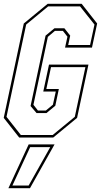

<svg xmlns="http://www.w3.org/2000/svg" viewBox="-22 -720 529 1005"><path d="M78.5 0 -2.5 -103 102.5 -597 227.5 -700H405.5L486.5 -597L459.5 -471H318.5L331 -528L307 -558.5H265.5L228.5 -527L153 -171.5L176.5 -141.5H218L255 -172L270 -241H204.5L234.5 -382H441L381.5 -103L256.5 0ZM87 -13.5H254L369.5 -108.5L425 -368.5H245L220.5 -254H286L267.5 -166.5L221 -128H169.5L138 -165L216.5 -533.5L263 -572H315L345.5 -533.5L335 -484.5H449.5L472.5 -591.5L397 -686.5H230L115 -591.5L12 -108.5ZM22 265 128 36H263.5L135 265ZM43 251H128L241 50H136Z"/></svg>

Font: Tourney Condensed Thin
Style: Italic
Weight: 100
Width: 3
Italic angle: -12°
Designer: Tyler Finck
Foundry: Etcetera Type Co
Version: Version 1.010; ttfautohint (v1.8.3)